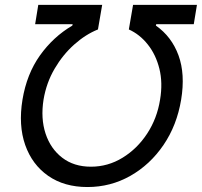

<svg xmlns="http://www.w3.org/2000/svg" viewBox="-20 -747 817 777"><path d="M71 -343.8Q88.1 -447.1 141.5 -522.4Q195 -597.7 272.7 -643.5L274.1 -649.1H122.2L134.9 -727.3H393.5L376.4 -627.8Q326.7 -608 280.5 -566.9Q234.4 -525.9 201 -468.9Q167.6 -411.9 156.2 -343.8Q144.2 -267.8 164.4 -206.3Q184.7 -144.9 231.9 -108.7Q279.1 -72.4 348 -72.4Q416.9 -72.4 476 -108.7Q535.2 -144.9 575.5 -206.3Q615.8 -267.8 627.8 -343.8Q639.2 -411.9 625 -468.9Q610.8 -525.9 578.1 -566.9Q545.5 -608 501.4 -627.8L518.5 -727.3H777L764.2 -649.1H612.2L610.8 -643.5Q674.7 -598.7 702.4 -522.9Q730.1 -447.1 713.1 -343.8Q696 -240.1 641.7 -160.3Q587.4 -80.6 507.5 -35.3Q427.6 9.9 333.8 9.9Q240.1 9.9 175.1 -35.3Q110.1 -80.6 82 -160.3Q54 -240.1 71 -343.8Z"/></svg>

Font: Inter UI
Style: Italic
Weight: 400
Italic angle: -9.39999°
Designer: Rasmus Andersson
Foundry: rsms
Version: 3.2;8d6f07862